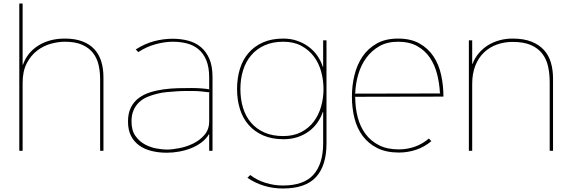

<svg xmlns="http://www.w3.org/2000/svg" viewBox="-20 -860 3259 1095"><path d="M570 -419V0H551V-409Q551 -452 542 -490.5Q533 -529 510.5 -558Q488 -587 449 -604.5Q410 -622 350 -622Q312 -622 270 -610.5Q228 -599 192 -571.5Q156 -544 132.5 -499Q109 -454 109 -387V0H90V-840H109V-491H111Q135 -560 198.5 -600Q262 -640 350 -640Q408 -640 450 -624Q492 -608 518.5 -579Q545 -550 557.5 -509.5Q570 -469 570 -419Z M1192 -421V0H1173V-94H1171Q1156 -68 1129.5 -48Q1103 -28 1070.5 -15Q1038 -2 1002 4.5Q966 11 931 11Q885 11 844.5 1Q804 -9 774 -30.5Q744 -52 727 -85.5Q710 -119 710 -167Q710 -214 726.5 -247Q743 -280 771.5 -301Q800 -322 836.5 -333.5Q873 -345 913.5 -350.5Q954 -356 995.5 -357Q1037 -358 1074 -358Q1099 -358 1127.5 -356Q1156 -354 1176 -350L1173 -353V-417Q1173 -477 1156.5 -516.5Q1140 -556 1111.5 -579.5Q1083 -603 1045.5 -612.5Q1008 -622 965 -622Q919 -622 866.5 -607.5Q814 -593 769 -563L754 -578Q806 -611 858.5 -625Q911 -639 965 -639Q1012 -639 1053.5 -628Q1095 -617 1125.5 -591.5Q1156 -566 1174 -524.5Q1192 -483 1192 -421ZM1176 -333Q1168 -334 1155.5 -335.5Q1143 -337 1129.5 -338.5Q1116 -340 1103.5 -340.5Q1091 -341 1083 -341Q1062 -341 1037 -341Q1012 -341 985 -339Q957 -337 929 -334.5Q901 -332 875 -325Q846 -318 820 -307Q794 -296 774 -277.5Q754 -259 742 -232Q730 -205 730 -167Q730 -116 752.5 -84.5Q775 -53 807 -36Q839 -19 873.5 -13Q908 -7 932 -7Q961 -7 1002.5 -15Q1044 -23 1082 -41.5Q1120 -60 1146.5 -91Q1173 -122 1173 -168V-330Z M1842 -630V-41Q1842 84 1782.5 149.5Q1723 215 1593 215Q1537 215 1486 199.5Q1435 184 1391 154L1407 138Q1444 167 1493.5 182.5Q1543 198 1593 198Q1713 198 1768 136Q1823 74 1823 -43V-221H1821Q1810 -189 1790 -160.5Q1770 -132 1741.5 -111Q1713 -90 1677 -78Q1641 -66 1597 -66Q1531 -66 1481.5 -87.5Q1432 -109 1398.5 -147Q1365 -185 1348.5 -237.5Q1332 -290 1332 -352Q1332 -414 1348 -466.5Q1364 -519 1397 -557.5Q1430 -596 1479.5 -618Q1529 -640 1596 -640Q1639 -640 1676 -627Q1713 -614 1742 -592Q1771 -570 1791 -540.5Q1811 -511 1821 -479H1823V-630ZM1825 -352Q1825 -403 1811.5 -452Q1798 -501 1769.5 -538.5Q1741 -576 1698 -599Q1655 -622 1596 -622Q1534 -622 1488 -601Q1442 -580 1411.5 -543.5Q1381 -507 1366 -458Q1351 -409 1351 -352Q1351 -294 1366 -245Q1381 -196 1412 -160Q1443 -124 1488.5 -104Q1534 -84 1596 -84Q1654 -84 1697.5 -106.5Q1741 -129 1769 -166Q1797 -203 1811 -251.5Q1825 -300 1825 -352Z M2509 -309 2003 -308 2006 -305Q2006 -245 2020 -191.5Q2034 -138 2064 -97Q2094 -56 2141 -32Q2188 -8 2254 -8Q2302 -8 2346 -23.5Q2390 -39 2426 -70L2440 -55Q2401 -22 2353.5 -6Q2306 10 2255 10Q2183 10 2132 -15.5Q2081 -41 2048.5 -84.5Q2016 -128 2001.5 -186Q1987 -244 1987 -309Q1987 -372 2001.5 -431.5Q2016 -491 2047.5 -537.5Q2079 -584 2129 -612Q2179 -640 2250 -640Q2323 -640 2372.5 -612Q2422 -584 2452.5 -538Q2483 -492 2496 -432Q2509 -372 2509 -309ZM2492 -327 2489 -330Q2486 -386 2472.5 -438.5Q2459 -491 2431 -532Q2403 -573 2358.5 -597.5Q2314 -622 2250 -622Q2188 -622 2143.5 -596.5Q2099 -571 2069 -530Q2039 -489 2023.5 -436.5Q2008 -384 2006 -329L2003 -326Z M3134 -412V0H3115V-390Q3115 -438 3106 -480Q3097 -522 3073 -553.5Q3049 -585 3008 -603Q2967 -621 2903 -621Q2856 -621 2814 -606Q2772 -591 2740.5 -561Q2709 -531 2691 -486Q2673 -441 2673 -381V0H2654V-630H2673V-496H2675Q2688 -530 2711 -557Q2734 -584 2764 -602.5Q2794 -621 2829.5 -630.5Q2865 -640 2903 -640Q2967 -640 3011 -622.5Q3055 -605 3082.5 -574.5Q3110 -544 3122 -502.5Q3134 -461 3134 -412Z"/></svg>

Font: TypoPRO Sinkin Sans
Style: 100 Thin
Weight: 100
Designer: Keith Bates
Foundry: K-Type
Version: Sinkin Sans (version 1.0)  by Keith Bates   •   © 2014   www